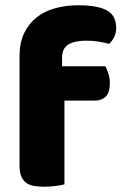

<svg xmlns="http://www.w3.org/2000/svg" viewBox="-20 -699 470 727"><path d="M54 -486Q54 -537 71.5 -573.5Q89 -610 119 -633.5Q149 -657 189.5 -668Q230 -679 276 -679Q350 -679 385 -659.5Q420 -640 420 -593Q420 -573 411.5 -557Q403 -541 393 -533Q374 -538 353.5 -541.5Q333 -545 306 -545Q263 -545 239 -530.5Q215 -516 215 -480V-448H379Q385 -437 390.5 -420.5Q396 -404 396 -384Q396 -349 380.5 -333.5Q365 -318 339 -318H224V-1Q214 2 192.5 5Q171 8 148 8Q126 8 108.5 5Q91 2 79 -7Q67 -16 60.5 -31.5Q54 -47 54 -72Z"/></svg>

Font: Baloo Tamma
Style: Regular
Weight: 400
Designer: Divya Kowshik and Ek Type
Foundry: Ek Type
Version: Version 1.007;PS 1.000;hotconv 1.0.88;makeotf.lib2.5.647800